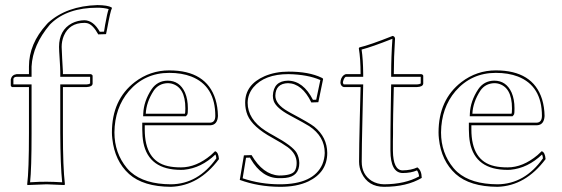

<svg xmlns="http://www.w3.org/2000/svg" viewBox="-20 -718 2188 748"><path d="M167 -628.9Q239.7 -694.8 359.9 -698.2Q399.4 -697.8 415 -689L416 -686Q410.2 -676.3 397 -604Q394.5 -591.8 393.1 -585L362.8 -584Q342.3 -621.6 320.8 -627.4Q314.5 -628.9 309.1 -628.9Q250 -628.9 228.5 -578.1Q220.2 -558.1 220.2 -535.2Q220.2 -524.4 222.2 -490.2Q224.6 -452.1 225.1 -439V-429.2H333Q339.8 -427.7 340.8 -422.9V-392.1Q339.8 -379.9 317.9 -378.9H225.1V-200.2Q225.1 -66.4 232.9 0L231 2.9Q229.5 2.9 162.1 0L86.9 2.9L85.9 0Q92.8 -52.2 92.8 -200.2V-378.9H26.9Q22.5 -380.9 22 -384.8V-409.2Q26.4 -426.8 44.9 -429.2H92.8V-459Q92.8 -547.4 161.6 -623Q164.6 -626.5 167 -628.9ZM174.3 -622.1Q107.4 -543 103 -459V-418.9H44.9Q32.2 -418 32.2 -409.2V-389.2H103V-200.2Q103 -59.6 97.2 -7.8Q134.3 -10.3 161.9 -10Q189.5 -9.8 222.2 -7.8Q215.3 -74.2 214.8 -200.2V-389.2H317.9Q325.7 -389.6 331.1 -392.6V-418.9H214.8V-439Q214.8 -451.7 212.4 -488.3Q210 -523.4 210 -535.2Q210 -600.6 260.3 -627.4Q282.7 -638.7 309.1 -639.2Q344.2 -638.2 368.7 -594.2L385.3 -594.7Q386.7 -602.5 389.6 -621.6Q397.5 -666.5 403.3 -682.6Q383.8 -688 359.9 -688Q242.7 -688 178.7 -626.5Q176.3 -624 174.3 -622.1Z M817.9 -128.9Q831.1 -125 833 -98.1Q754.9 6.3 646 9.8Q538.1 9.3 482.9 -40Q426.8 -90.8 417.5 -177.7Q416 -190.4 416 -202.1Q416 -329.6 505.4 -398.4Q564.9 -443.8 639.2 -443.8Q783.7 -443.8 819.3 -331.5Q828.6 -300.8 829.1 -266.1Q827.1 -231.4 799.8 -230H543.9V-213.9Q543.9 -90.8 634.3 -70.8Q655.8 -65.9 685.1 -65.9Q744.6 -65.9 801.8 -113.8Q810.5 -121.6 817.9 -128.9ZM547.9 -274.9H700.2Q702.1 -277.8 702.1 -295.9Q702.1 -379.4 647 -392.6Q639.6 -394 632.8 -394Q598.1 -392.6 579.1 -365.2Q549.8 -320.3 547.9 -274.9ZM819.3 -116.2Q763.7 -63 696.8 -56.6Q689.9 -56.2 685.1 -56.2Q559.6 -56.2 538.6 -162.1Q534.2 -186 534.2 -213.9V-240.2H799.8Q818.4 -241.7 818.8 -266.1Q818.8 -383.3 725.1 -419.9Q688 -434.1 639.2 -434.1Q543.9 -434.1 481.9 -362.8Q426.8 -297.9 425.8 -202.1Q425.8 -122.1 474.1 -63.5Q481.9 -54.2 489.7 -47.4Q543 -0.5 646 0Q752 -1 822.8 -101.1Q822.3 -109.9 819.3 -116.2ZM537.6 -265.1 538.1 -275.4Q540 -324.2 570.8 -370.6Q593.3 -403.3 632.8 -403.8Q679.7 -403.8 700.7 -357.4Q711.9 -331.5 711.9 -295.9Q711.9 -275.9 710.4 -272.9Q708.5 -269.5 707 -268.1L704.1 -265.1Z M930.2 -112.8 960 -113.8Q1004.4 -37.6 1066.9 -34.2Q1115.7 -34.2 1127.9 -51.3Q1135.7 -63.5 1135.7 -83Q1135.7 -118.7 1101.1 -144.5Q1081.5 -158.7 1041 -181.2Q963.9 -223.1 944.3 -269.5Q935.1 -292.5 935.1 -317.9Q935.1 -388.2 1011.2 -421.4Q1052.7 -439 1104 -439Q1183.6 -439 1232.4 -415.5Q1235.4 -414.1 1236.8 -413.1L1238.8 -410.2L1220.2 -319.8L1192.9 -318.8Q1157.2 -392.6 1102.1 -394Q1053.7 -392.6 1052.7 -345.2Q1052.7 -312 1101.6 -284.2Q1106.9 -281.2 1112.8 -277.8Q1187 -238.3 1204.1 -224.6Q1254.4 -183.6 1254.9 -122.1Q1254.9 -46.9 1181.2 -11.2Q1135.3 10.3 1069.8 9.8Q986.3 9.3 914.1 -17.1ZM938.5 -103.5 925.3 -23.4Q994.6 0 1069.8 0Q1201.2 0 1235.8 -77.6Q1244.6 -99.1 1245.1 -122.1Q1245.1 -186.5 1184.6 -226.6Q1170.4 -235.8 1108.4 -269Q1056.6 -296.9 1046.4 -324.2Q1043 -334.5 1043 -345.2Q1045.4 -402.8 1102.1 -403.8Q1161.6 -402.8 1199.2 -329.1L1211.9 -329.6L1228 -406.2Q1178.7 -427.7 1104 -429.2Q1010.3 -429.2 966.8 -377.4Q945.3 -351.1 944.8 -317.9Q944.8 -253.4 1014.2 -208.5Q1027.8 -199.7 1045.9 -189.9Q1120.1 -149.4 1135.7 -122.6Q1145.5 -105 1146 -83Q1146 -30.8 1092.8 -24.9Q1083 -23.9 1066.9 -23.9Q1000.5 -23.9 956.5 -99.1Q955.1 -102.1 954.1 -104Z M1318.8 -378.9Q1308.1 -381.8 1306.2 -395Q1306.2 -414.6 1319.8 -425.8Q1323.7 -428.2 1327.1 -429.2H1384.8Q1384.8 -489.3 1377.9 -529.8L1379.9 -533.2Q1420.4 -542.5 1509.8 -578.1Q1518.1 -576.2 1519 -567.9Q1514.2 -494.1 1514.2 -429.2H1621.1Q1627.9 -427.7 1628.9 -422.9V-392.1Q1627.4 -379.9 1605 -378.9H1514.2L1511.7 -272Q1511.7 -262.2 1511.5 -252.7Q1511.2 -243.2 1511.2 -233.2Q1511.2 -223.1 1511.2 -215.8Q1511.2 -208.5 1511.2 -198.2Q1511.2 -188 1511 -182.9Q1510.7 -177.7 1510.7 -167.2Q1510.7 -156.7 1510.7 -154.3Q1510.7 -151.9 1510.7 -141.6Q1510.7 -131.3 1510.7 -130.9Q1511.7 -55.2 1547.9 -54.2Q1582.5 -54.7 1606 -65.9Q1622.6 -54.2 1623 -24.9Q1564.5 9.8 1476.1 9.8Q1414.1 9.8 1388.7 -43.9Q1378.9 -65.4 1378.9 -87.9Q1378.9 -141.6 1381.8 -261.2L1384.8 -378.9ZM1318.8 -389.2H1395L1392.1 -260.7Q1389.2 -141.6 1389.2 -87.9Q1389.2 -38.1 1428.2 -13.2Q1449.7 -0.5 1476.1 0Q1558.1 -0.5 1612.8 -30.8Q1610.8 -45.9 1604.5 -54.2Q1581.5 -43.9 1547.9 -43.9Q1501.5 -45.4 1501 -130.9Q1501 -217.8 1502 -272.5L1503.9 -389.2H1605Q1613.8 -389.6 1619.1 -392.6V-418.9H1503.9V-429.2Q1503.9 -497.6 1508.8 -566.9Q1429.7 -535.6 1388.7 -524.9Q1394.5 -486.8 1395 -429.2V-418.9H1327.1Q1320.3 -415.5 1316.4 -399.9Q1315.9 -397 1315.9 -395Z M2090.3 -128.9Q2103.5 -125 2105.5 -98.1Q2027.3 6.3 1918.5 9.8Q1810.5 9.3 1755.4 -40Q1699.2 -90.8 1689.9 -177.7Q1688.5 -190.4 1688.5 -202.1Q1688.5 -329.6 1777.8 -398.4Q1837.4 -443.8 1911.6 -443.8Q2056.2 -443.8 2091.8 -331.5Q2101.1 -300.8 2101.6 -266.1Q2099.6 -231.4 2072.3 -230H1816.4V-213.9Q1816.4 -90.8 1906.7 -70.8Q1928.2 -65.9 1957.5 -65.9Q2017.1 -65.9 2074.2 -113.8Q2083 -121.6 2090.3 -128.9ZM1820.3 -274.9H1972.7Q1974.6 -277.8 1974.6 -295.9Q1974.6 -379.4 1919.4 -392.6Q1912.1 -394 1905.3 -394Q1870.6 -392.6 1851.6 -365.2Q1822.3 -320.3 1820.3 -274.9ZM2091.8 -116.2Q2036.1 -63 1969.2 -56.6Q1962.4 -56.2 1957.5 -56.2Q1832 -56.2 1811 -162.1Q1806.6 -186 1806.6 -213.9V-240.2H2072.3Q2090.8 -241.7 2091.3 -266.1Q2091.3 -383.3 1997.6 -419.9Q1960.4 -434.1 1911.6 -434.1Q1816.4 -434.1 1754.4 -362.8Q1699.2 -297.9 1698.2 -202.1Q1698.2 -122.1 1746.6 -63.5Q1754.4 -54.2 1762.2 -47.4Q1815.4 -0.5 1918.5 0Q2024.4 -1 2095.2 -101.1Q2094.7 -109.9 2091.8 -116.2ZM1810.1 -265.1 1810.5 -275.4Q1812.5 -324.2 1843.3 -370.6Q1865.7 -403.3 1905.3 -403.8Q1952.1 -403.8 1973.1 -357.4Q1984.4 -331.5 1984.4 -295.9Q1984.4 -275.9 1982.9 -272.9Q1981 -269.5 1979.5 -268.1L1976.6 -265.1Z"/></svg>

Font: Linux Biolinum Outline O
Style: Bold
Weight: 700
Designer: Philipp H. Poll
Foundry: Philipp H. Poll
Version: Version 0.9.2